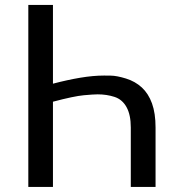

<svg xmlns="http://www.w3.org/2000/svg" viewBox="-20 -736 676 756"><path d="M188.5 -406.5Q245.5 -421.5 296.2 -430Q347 -438.5 390 -438.5Q392.5 -438.5 416 -438.2Q439.5 -438 476 -426.8Q512.5 -415.5 538.5 -391.5Q564.5 -367.5 578.5 -328.8Q592.5 -290 592.5 -234V0H495V-234Q495 -284 478.2 -314.2Q461.5 -344.5 430.8 -354.5Q400 -364.5 364.5 -364.5Q348.5 -364.5 310 -361Q271.5 -357.5 188.5 -335.5V0H91.5V-716.5H188.5Z"/></svg>

Font: Lato
Style: Regular
Weight: 400
Designer: Lukasz Dziedzic with Adam Twardoch and Botio Nikoltchev
Foundry: tyPoland Lukasz Dziedzic
Version: Version 2.010; 2014-09-01; http://www.latofonts.com/; ttfaut